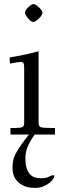

<svg xmlns="http://www.w3.org/2000/svg" viewBox="-20 -656 305 936"><path d="M142.1 -548.8Q131.6 -548.8 116.8 -566.3Q102.1 -583.7 102.1 -594.7Q102.1 -605.7 117.9 -620.8Q133.8 -636 143.4 -636Q153.1 -636 170 -620.1Q187 -604.2 187 -593.6Q187 -583 169.8 -565.9Q152.6 -548.8 142.1 -548.8ZM208.3 244.1Q181.9 260 156 260Q130.1 260 115.4 256.6Q100.6 253.2 87 245.5Q73.5 237.8 63.5 226.6Q41 201.9 41 160.9Q41 121.3 55.7 94.5Q76.9 54.7 121.1 0H31V-32H50Q78.4 -32 88.1 -36Q97.9 -40 97.9 -54.9V-322Q97.9 -341.1 94.7 -347.5Q91.6 -354 80.3 -354Q69.1 -354 28.1 -345.9L27.1 -376Q101.3 -387.9 168 -406V-59.1Q168 -40.5 177.5 -36.6Q188 -32 232.9 -32H248V0H148.9Q124.3 34.4 114.1 61.3Q104 88.1 104 111.5Q104 134.8 105.8 146.9Q107.7 158.9 112.7 171.4Q117.7 183.8 125.5 192.9Q143.1 212.9 176 212.9Q202.6 212.9 213.5 207.8Q224.4 202.6 229.7 200.3Q235.1 198 239.5 198Q243.9 198 243.9 203.2Q243.9 208.5 240 215.2Q236.1 221.9 227.8 229.7Q219.5 237.5 208.3 244.1Z"/></svg>

Font: Linden Hill
Style: Regular
Weight: 400
Version: Version 1.202